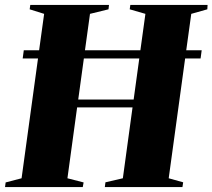

<svg xmlns="http://www.w3.org/2000/svg" viewBox="-38 -763 866 783"><path d="M-17.5 0 -15 -19 50 -36 117 -524.5H54.5L59 -558H121.5L142 -706.5L83 -725L85.5 -743H406.5L404.5 -725L329 -706.5L308.5 -558H534.5L555 -706.5L491 -725L493.5 -743H808.5L807.5 -725L742 -706.5L721.5 -558H784.5L780 -524.5H717L650 -36L709 -19.5L706 0H389.5L392 -19.5L463 -36L502.5 -325H276.5L237 -36L303 -19L299.5 0ZM281 -357H507L530 -524.5H304Z"/></svg>

Font: Merriweather 144pt Black
Style: Italic
Weight: 900
Italic angle: -7.8°
Version: Version 2.101